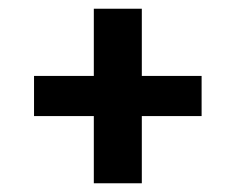

<svg xmlns="http://www.w3.org/2000/svg" viewBox="-20 -560 540 440"><path d="M195 -140V-294H58V-386H195V-540H305V-386H442V-294H305V-140Z"/></svg>

Font: Iosevka Term Curly Extrabold
Style: Regular
Weight: 800
Designer: Belleve Invis
Foundry: Belleve Invis
Version: Version 32.3.0